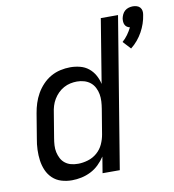

<svg xmlns="http://www.w3.org/2000/svg" viewBox="-85 -839 837 922"><g transform="rotate(-10 333.5 -378.0)"><path d="M581 -566 546 -604Q561 -617 572.5 -633Q584 -649 593 -667Q585 -669 579 -673Q573 -677 569.5 -684Q566 -691 565.5 -699Q565 -707 566 -715Q568 -725 572.5 -734.5Q577 -744 585 -751Q593 -758 603.5 -761Q614 -764 624 -764Q634 -764 643.5 -761Q653 -758 659 -751Q665 -744 666.5 -734.5Q668 -725 666 -715Q663 -694 656 -673.5Q649 -653 638.5 -634Q628 -615 613.5 -597.5Q599 -580 581 -566ZM192 8Q165 8 140.5 0.5Q116 -7 98 -24Q80 -41 70 -64Q60 -87 56.5 -112.5Q53 -138 54 -165Q55 -192 60 -218L80 -339Q84 -363 91.5 -386.5Q99 -410 111.5 -432Q124 -454 142 -473Q160 -492 182 -504.5Q204 -517 228.5 -522.5Q253 -528 277 -528Q301 -528 324.5 -522Q348 -516 366 -501.5Q384 -487 395.5 -466.5Q407 -446 412 -423L463 -735H547L426 0H342L355 -79Q342 -59 324 -41.5Q306 -24 284 -13Q262 -2 238.5 3Q215 8 192 8ZM235 -65Q258 -65 283 -72.5Q308 -80 327.5 -97Q347 -114 357.5 -137Q368 -160 372 -184L392 -305Q395 -323 396 -341Q397 -359 394 -376Q391 -393 383 -408.5Q375 -424 362 -434.5Q349 -445 332 -450Q315 -455 297 -455Q281 -455 264.5 -451.5Q248 -448 232.5 -439.5Q217 -431 204.5 -418.5Q192 -406 183 -391Q174 -376 169 -359.5Q164 -343 162 -327L142 -206Q139 -189 138 -171.5Q137 -154 140.5 -138Q144 -122 151.5 -107.5Q159 -93 172 -83Q185 -73 201 -69Q217 -65 235 -65Z"/></g></svg>

Font: Iosevka Custom Oblique
Style: Regular
Weight: 400
Italic angle: -9°
Designer: Belleve Invis
Foundry: Belleve Invis
Version: Version 27.0.1